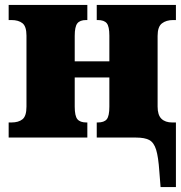

<svg xmlns="http://www.w3.org/2000/svg" viewBox="-20 -556 733 776"><path d="M624 137Q620 78 611 49Q602 20 583.5 10Q565 0 530 0H371V-61H375Q401 -61 411.5 -74Q422 -87 422 -125V-243H282V-125Q282 -87 293 -74Q304 -61 329 -61H333V0H15V-61H26Q55 -61 71 -74Q87 -87 87 -125V-412Q87 -449 71 -462Q55 -475 26 -475H15V-536H333V-475H328Q303 -475 292.5 -461.5Q282 -448 282 -411V-308H422V-412Q422 -449 411.5 -462Q401 -475 375 -475H371V-536H691V-475H680Q652 -475 634.5 -461.5Q617 -448 617 -411V-125Q617 -91 632.5 -76Q648 -61 676 -61H691V200H629Z"/></svg>

Font: Noto Serif Black
Style: Regular
Weight: 900
Designer: Monotype Design Team
Foundry: Monotype Imaging Inc.
Version: Version 2.014; ttfautohint (v1.8.4.7-5d5b)